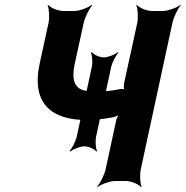

<svg xmlns="http://www.w3.org/2000/svg" viewBox="-20 -757 776 803"><path d="M382 -186 445 -477C449 -496 465 -526 475 -536L473 -539C462 -529 432 -517 414 -517C396 -517 371 -529 364 -539L360 -536C366 -526 368 -496 364 -477L301 -186C297 -166 281 -136 271 -126L274 -123C285 -133 315 -145 333 -145C351 -145 376 -133 383 -123L386 -126C380 -136 378 -166 382 -186ZM377 -374C359 -374 343 -376 331 -379C289 -390 279 -428 293 -492L330 -661C335 -685 354 -722 366 -735L364 -737C349 -725 313 -711 290 -711H245C222 -711 190 -725 181 -737L179 -735C185 -722 188 -685 183 -661L146 -492C110 -325 194 -255 343 -255C379 -255 416 -260 450 -266C460 -268 479 -275 485 -281L482 -284C474 -277 467 -260 465 -249L422 -50C417 -26 398 11 386 24L387 26C402 14 439 0 462 0H506C529 0 561 14 570 26L572 24C566 11 564 -26 569 -50L701 -661C706 -685 724 -722 736 -735L735 -737C720 -725 683 -711 660 -711H616C593 -711 561 -725 552 -737L550 -735C556 -722 559 -685 554 -661L499 -409C497 -400 497 -382 501 -377L504 -380C501 -385 488 -386 480 -384C448 -377 412 -374 377 -374Z"/></svg>

Font: Asimov
Style: EdgeExtremeIt
Weight: 500
Designer: Google
Version: Version 2.000980: 2014